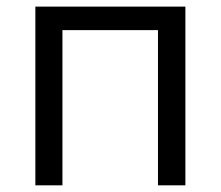

<svg xmlns="http://www.w3.org/2000/svg" viewBox="-20 -555 661 575"><path d="M167 0H85.9V-535.2H535.2V0H453.1V-464.8H167Z"/></svg>

Font: OpenSans-Regular
Style: Regular
Weight: 400
Foundry: Ascender Corporation
Version: Version 1.10